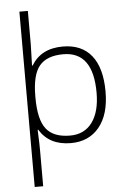

<svg xmlns="http://www.w3.org/2000/svg" viewBox="-64 -806 723 1091"><g transform="rotate(-5 297.5 -260.0)"><path d="M137.2 -448.2Q192.9 -541 316.9 -541Q424.3 -541 480.7 -470.5Q537.1 -399.9 537.1 -265.1Q537.1 -134.3 477.8 -62.3Q418.5 9.8 315.9 9.8Q193.4 9.8 137.2 -82H133.8L135.3 -41Q137.2 -4.9 137.2 38.1V240.2H88.9V-759.8H137.2V-568.8L133.8 -448.2ZM314.9 -33.2Q396.5 -33.2 441.2 -93.8Q485.8 -154.3 485.8 -263.2Q485.8 -497.1 315.9 -497.1Q221.7 -497.1 179.4 -445.8Q137.2 -394.5 137.2 -272.9V-264.2Q137.2 -139.6 179 -86.4Q220.7 -33.2 314.9 -33.2Z"/></g></svg>

Font: Zoram GWebM Light
Style: Regular
Weight: 300
Foundry: Ascender Corporation
Version: Version 1.000